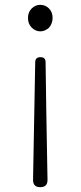

<svg xmlns="http://www.w3.org/2000/svg" viewBox="-20 -567 335 796"><path d="M147 209Q117 209 117 179L118 125L126 -309Q126 -330 148 -330Q169 -330 169 -309L172 -102L176 125L177 179Q177 209 147 209ZM147 -437Q127 -437 111.5 -452.5Q96 -468 96 -492.5Q96 -517 111.5 -532Q127 -547 147 -547Q168 -547 183 -532Q198 -517 198 -493Q198 -469 183 -452Q166 -437 147 -437Z"/></svg>

Font: GenSenRounded TW L
Style: Regular
Weight: 300
Version: Version 1.501;PS 1;hotconv 16.6.51;makeotf.lib2.5.65220